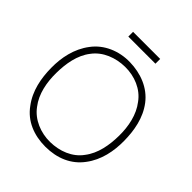

<svg xmlns="http://www.w3.org/2000/svg" viewBox="-248 -1078 1252 1252"><g transform="rotate(45 378.0 -452.0)"><path d="M253.1 -918.8V-875H503.1V-918.8ZM378.1 15.6C486.5 15.6 578.1 -24 636.5 -103.1C696.9 -182.3 715.6 -281.2 714.6 -375C713.5 -468.8 696.9 -567.7 636.5 -646.9C576 -726 480.2 -762.5 378.1 -764.6C277.1 -766.7 179.2 -726 120.8 -646.9C60.4 -567.7 40.6 -468.8 41.7 -375C42.7 -281.2 60.4 -182.3 120.8 -103.1C179.2 -21.9 271.9 15.6 378.1 15.6ZM378.1 -28.1C292.7 -27.1 206.3 -61.5 156.2 -130.2C104.2 -196.9 87.5 -287.5 88.5 -375C89.6 -461.5 104.2 -552.1 156.2 -618.8C206.3 -687.5 292.7 -719.8 378.1 -720.8C464.6 -721.9 550 -687.5 599 -618.8C651 -552.1 668.8 -461.5 667.7 -375C666.7 -287.5 651 -196.9 599 -130.2C550 -61.5 464.6 -29.2 378.1 -28.1Z"/></g></svg>

Font: Manrope Thin
Style: Regular
Weight: 100
Width: 4
Designer: Michael Sharanda
Foundry: Michael Sharanda
Version: Version 2.000;PS 002.000;hotconv 1.0.88;makeotf.lib2.5.64775